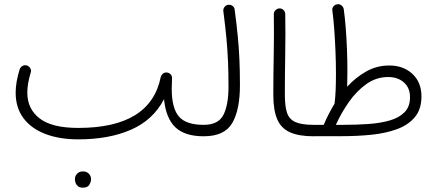

<svg xmlns="http://www.w3.org/2000/svg" viewBox="-20 -641 2082 910"><path d="M54.2 -202.1Q54.2 -227.5 59.1 -255.1Q64 -282.7 73.2 -312.5Q77.1 -323.2 86.9 -328.6Q96.7 -334 107.4 -330.6Q118.2 -327.1 123.8 -317.1Q129.4 -307.1 125.5 -296.4Q117.2 -269.5 113.3 -245.8Q109.4 -222.2 109.4 -202.1Q109.4 -125 167.7 -79.8Q226.1 -34.7 351.1 -34.7Q692.9 -34.7 741.7 -275.4Q744.1 -285.2 752 -291.7Q759.8 -298.3 770.5 -297.4Q781.7 -296.4 789.1 -288.1Q796.4 -279.8 795.4 -268.6Q793.9 -242.2 793.9 -220.2Q793.9 -128.9 827.6 -89.1Q861.3 -49.3 945.3 -49.3H945.8Q957 -49.3 964.8 -41.3Q972.7 -33.2 972.7 -22Q972.7 -10.7 964.8 -2.9Q957 4.9 945.8 4.9H945.3Q856 4.9 811.3 -37.6Q766.6 -80.1 757.3 -170.9Q706.1 -72.3 601.3 -26.4Q496.6 19.5 351.1 19.5Q261.7 19.5 194.8 -6.1Q127.9 -31.7 91.1 -81.1Q54.2 -130.4 54.2 -202.1ZM335 207Q335 193.8 345.2 182.6Q355.5 171.4 373.5 171.4Q395 171.4 405.8 188Q411.6 197.3 411.6 208Q411.6 220.2 403.6 234.4Q395.5 248.5 372.6 248.5Q357.4 248.5 349.1 241.2Q340.8 233.9 337.9 224.6Q335 216.3 335 207Z M918.9 -22Q918.9 -33.2 926.8 -41.3Q934.6 -49.3 945.8 -49.3Q1015.1 -49.3 1039.1 -96.9Q1063 -144.5 1063 -230Q1063 -294.4 1060.8 -347.2Q1058.6 -399.9 1053.5 -456.3Q1048.3 -512.7 1038.6 -587.9Q1037.1 -599.1 1044.2 -608.2Q1051.3 -617.2 1062 -618.2Q1073.2 -619.6 1082.3 -612.8Q1091.3 -606 1092.3 -594.7Q1101.6 -524.9 1106.9 -469.5Q1112.3 -414.1 1114.7 -359.6Q1117.2 -305.2 1117.2 -237.3Q1117.2 -120.1 1080.6 -57.6Q1043.9 4.9 945.8 4.9Q934.6 4.9 926.8 -2.9Q918.9 -10.7 918.9 -22Z M1275.4 -191.4Q1275.4 -280.3 1277.3 -377.9Q1279.3 -475.6 1277.8 -572.8Q1277.3 -584 1285.2 -592.3Q1293 -600.6 1304.2 -601.1Q1315.4 -601.6 1323.5 -593.8Q1331.5 -585.9 1332 -574.7Q1333.5 -477.5 1331.8 -379.9Q1330.1 -282.2 1330.1 -191.9Q1330.1 -137.7 1340.3 -106.7Q1350.6 -75.7 1380.1 -62.5Q1409.7 -49.3 1466.8 -49.3H1467.3Q1478.5 -49.3 1486.3 -41.3Q1494.1 -33.2 1494.1 -22Q1494.1 -10.7 1486.3 -2.9Q1478.5 4.9 1467.3 4.9H1466.8Q1396 4.9 1354 -14.2Q1312 -33.2 1293.7 -76.2Q1275.4 -119.1 1275.4 -191.4Z M1440.4 -22Q1440.4 -33.2 1448.2 -41.3Q1456.1 -49.3 1467.3 -49.3H1514.2Q1524.9 -74.7 1537.8 -99.9Q1550.8 -125 1565.4 -149.4Q1565.9 -151.4 1565.9 -152.8Q1569.3 -178.2 1570.8 -213.4Q1572.3 -248.5 1572.3 -291Q1572.3 -341.8 1570.1 -396.2Q1567.9 -450.7 1564.2 -501.5Q1560.5 -552.2 1555.2 -591.3Q1553.2 -602.5 1560.8 -611.1Q1568.4 -619.6 1577.6 -620.6Q1589.8 -622.6 1598.6 -615.2Q1607.4 -607.9 1609.4 -596.7Q1614.7 -557.1 1618.7 -507.8Q1622.6 -458.5 1624.5 -406.7Q1626.5 -355 1626.5 -307.6Q1626.5 -264.2 1625.5 -230Q1666 -274.4 1716.1 -302.5Q1766.1 -330.6 1825.2 -330.6Q1891.6 -330.6 1934.6 -290.8Q1977.5 -251 1977.5 -184.1Q1977.5 -122.6 1945.6 -85Q1913.6 -47.4 1859.6 -28.1Q1805.7 -8.8 1739 -2.2Q1672.4 4.4 1603 4.4H1467.3Q1456.1 4.4 1448.2 -3.4Q1440.4 -11.2 1440.4 -22ZM1819.8 -275.9Q1763.2 -275.9 1716.6 -242.7Q1669.9 -209.5 1633.5 -157.5Q1597.2 -105.5 1571.8 -49.3H1606Q1668 -49.3 1724.9 -53.2Q1781.7 -57.1 1826.4 -69.8Q1871.1 -82.5 1897.2 -108.9Q1923.3 -135.3 1923.3 -180.2Q1923.3 -224.6 1894.5 -250.2Q1865.7 -275.9 1819.8 -275.9Z"/></svg>

Font: Mikhak Light
Style: Regular
Weight: 300
Designer: Amin Abedi
Version: Version 3.3